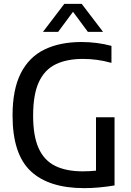

<svg xmlns="http://www.w3.org/2000/svg" viewBox="-20 -967 676 994"><path d="M416 7Q232.5 7 138.8 -81.2Q45 -169.5 45 -369Q45 -503.5 87.5 -587.5Q130 -671.5 210 -710.5Q290 -749.5 402 -749.5Q482 -749.5 557 -729.5V-641.5Q517.5 -652.5 481.8 -657.2Q446 -662 409.5 -662Q326 -662 268.5 -634.2Q211 -606.5 181.2 -542.2Q151.5 -478 151.5 -368Q151.5 -262.5 180.2 -199.2Q209 -136 266 -108Q323 -80 408 -80Q444 -80 477 -83.5V-360H573V-7Q489.5 7 416 7ZM202.5 -802 313 -947H403L513.5 -802H435L358 -906L281 -802Z"/></svg>

Font: Encode Sans SmCnd Md
Style: Regular
Weight: 500
Width: 4
Designer: Multiple Designers
Foundry: Impallari Type
Version: Version 3.002; ttfautohint (v1.8.3) -l 8 -r 50 -G 200 -x 14 